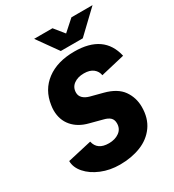

<svg xmlns="http://www.w3.org/2000/svg" viewBox="-214 -1015 1042 1150"><g transform="rotate(-30 307.5 -440.0)"><path d="M20 -156 187 -194Q201 -129 280 -129Q323 -129 352 -150Q381 -171 381 -209Q381 -234 366.5 -248Q352 -262 323 -269L236 -292Q168 -309 129.5 -354Q91 -399 91 -465Q91 -482 94 -500Q108 -598 182 -653.5Q256 -709 374 -709Q577 -709 615 -541L449 -502Q445 -530 422 -548.5Q399 -567 358 -567Q315 -567 287.5 -546.5Q260 -526 260 -490Q260 -468 275.5 -452.5Q291 -437 320 -429L404 -407Q488 -385 523.5 -334.5Q559 -284 559 -220Q559 -142 521 -89Q483 -36 418.5 -10.5Q354 15 274 15Q205 15 147 -9Q89 -33 54.5 -72.5Q20 -112 20 -156ZM204 -895H331L386 -827L462 -895H608L458 -752H306Z"/></g></svg>

Font: Oak Sans ExtraBold
Style: Italic
Weight: 800
Italic angle: -9.49998°
Foundry: Erik Kennedy, Walven
Version: Version 1.000